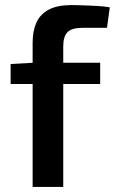

<svg xmlns="http://www.w3.org/2000/svg" viewBox="-20 -739 454 759"><path d="M263 -719Q280 -719 307.5 -718Q335 -717 364 -715.5Q393 -714 414 -710L403 -629H306Q264 -629 247 -612Q230 -595 230 -555V0H109V-570Q109 -617 124 -650Q139 -683 173 -701Q207 -719 263 -719ZM376 -491V-407H22V-486L113 -491Z"/></svg>

Font: Exo 2 SemiBold
Style: Regular
Weight: 600
Designer: Natanael Gama
Foundry: Natanael Gama
Version: Version 2.010